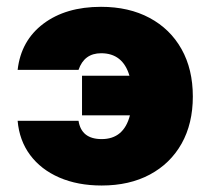

<svg xmlns="http://www.w3.org/2000/svg" viewBox="-20 -540 632 577"><path d="M559.5 -250Q559.5 -168.5 525.8 -108.5Q492 -48.5 430.5 -15.5Q369 17.5 285.5 17.5Q213.5 17.5 158.2 -6.5Q103 -30.5 70.5 -74.2Q38 -118 33 -177H216Q224.5 -122 285.5 -122Q352 -122 370.5 -193.5H226.5V-312.5H369Q349 -380 284 -380Q233 -380 216 -330H33Q43 -418 110.5 -468.8Q178 -519.5 283.5 -519.5Q367.5 -519.5 429.5 -486.2Q491.5 -453 525.5 -392.5Q559.5 -332 559.5 -250Z"/></svg>

Font: Overused Grotesk Black
Style: Regular
Weight: 900
Version: Version 0.004